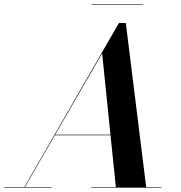

<svg xmlns="http://www.w3.org/2000/svg" viewBox="-66 -872 840 892"><path d="M45.5 0 486.5 -765H518.5L613.5 0H472.5L408.5 -624L48 0ZM-46.5 0V-2.5H173.5V0ZM357.5 0V-2.5H683.5V0ZM188 -243.5V-246.5H513.5V-243.5ZM359 -850V-852.5H599V-850Z"/></svg>

Font: Bodoni Moda 72pt SemiBold
Style: Italic
Weight: 600
Italic angle: -13°
Designer: Owen Earl
Foundry: indestructible type
Version: Version 2.004